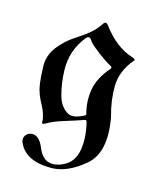

<svg xmlns="http://www.w3.org/2000/svg" viewBox="-133 -595 732 879"><g transform="rotate(20 232.5 -155.0)"><path d="M290.5 -60.1Q255.4 -43.9 206.1 -24.2Q156.7 -4.4 128.9 16.1Q118.7 22.9 114.3 21.5Q109.9 20 110.8 13.2Q111.3 4.4 103.3 -16.6Q95.2 -37.6 84 -54.2Q52.7 -99.6 43.5 -137.2Q34.2 -174.8 28.3 -226.6Q22.9 -276.4 50.5 -320.8Q78.1 -365.2 123 -399.9Q151.4 -421.4 176.3 -445.3Q201.2 -469.2 219.7 -503.4Q228 -518.6 241.7 -504.4Q314.9 -421.4 397.9 -404.3Q419.4 -398.9 407.2 -388.7Q362.3 -322.8 367.2 -254.2Q372.1 -185.5 398.9 -115.2V-114.7L399.4 -114.3Q443.4 46.4 369.9 118.9Q296.4 191.4 224.1 198.7Q99.1 210.9 58.6 134.3Q49.3 116.7 58.3 101.1Q67.4 85.4 85 82.5Q119.6 76.7 146 127.4Q182.1 200.2 251.5 171.9Q311 147 319.8 85.9Q328.6 24.9 302.2 -54.2Q302.2 -55.2 301.8 -55.7L301.3 -56.2Q298.3 -63.5 290.5 -60.1ZM318.8 -332.5Q291.5 -343.8 253.9 -367.2Q216.3 -390.6 198.7 -406.7L197.8 -407.2Q197.8 -407.7 197.8 -408.2Q180.2 -434.1 166.5 -412.6Q114.7 -335.4 125.5 -242.2Q132.8 -180.2 152.3 -127.9Q171.9 -75.7 212.9 -59.6L213.4 -59.1H213.9Q241.2 -51.8 284.7 -79.6Q289.6 -82 288.1 -88.9Q267.6 -145 272.7 -202.9Q277.8 -260.7 322.3 -320.8Q326.7 -328.6 318.8 -332.5Z"/></g></svg>

Font: Bertholdr Mainzer Fraktur
Style: Regular
Weight: 400
Designer: Peter Wiegel, original typeface by Carl Albert Fahrenwaldt 1901
Foundry: Peter Wiegel
Version: Version 1.000 2010 initial release